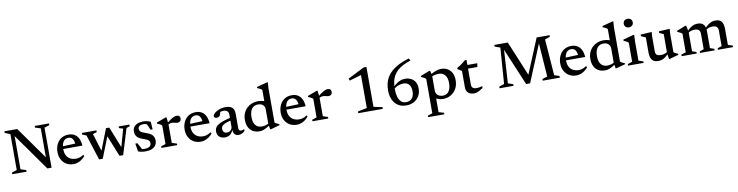

<svg xmlns="http://www.w3.org/2000/svg" viewBox="-20 -1721 11437 2975"><g transform="rotate(-10 5698.0 -234.0)"><path d="M123 -52.5V-616.5L39.5 -650.5V-676H241L631.5 -126L602 -88V-623.5L515.5 -650V-676H740.5V-650L661 -623.5V6.5H595L161 -605L182 -620.5V-52.5L268.5 -26V0H43.5V-26Z M1007 -453.5Q1063.5 -453.5 1102.8 -429.5Q1142 -405.5 1164.2 -359.5Q1186.5 -313.5 1191 -247.5H868.5V-289.5L1131 -300L1089 -278Q1086.5 -319 1076 -347.2Q1065.5 -375.5 1046.5 -390.2Q1027.5 -405 999 -405Q966 -405 941.2 -387.8Q916.5 -370.5 902.8 -334.8Q889 -299 889 -244Q889 -186.5 909.8 -146.8Q930.5 -107 969 -86Q1007.5 -65 1060 -65Q1082 -65 1102.2 -69.8Q1122.5 -74.5 1142 -83.8Q1161.5 -93 1180 -106L1191.5 -82.5Q1164 -52.5 1134.8 -31.5Q1105.5 -10.5 1074 0.2Q1042.5 11 1008 11Q944 11 895.5 -17.8Q847 -46.5 819.8 -97.5Q792.5 -148.5 792.5 -214.5Q792.5 -281.5 818.2 -335.8Q844 -390 892 -421.8Q940 -453.5 1007 -453.5Z M1858.5 -397.5 1795.5 -416V-442.5H1964V-416L1911.5 -397.5L1787 8H1730L1584.5 -352L1610.5 -357L1465.5 8H1408.5L1280.5 -392L1217 -416V-442.5H1446V-416L1382.5 -395.5L1478.5 -84.5L1455 -85L1597.5 -450.5H1649L1794.5 -86H1771Z M2179 -453.5Q2212 -453.5 2238.8 -447.8Q2265.5 -442 2298 -428L2306 -307H2273.5L2219.5 -428.5L2262.5 -384Q2241 -397.5 2221 -404Q2201 -410.5 2180 -410.5Q2139 -410.5 2116.8 -395Q2094.5 -379.5 2094.5 -351.5Q2094.5 -327.5 2107.5 -313Q2120.5 -298.5 2144.8 -288Q2169 -277.5 2201 -266.5Q2225 -258.5 2246.8 -247.5Q2268.5 -236.5 2285.5 -220.8Q2302.5 -205 2312.2 -182.8Q2322 -160.5 2322 -129Q2322 -83.5 2299.2 -52.2Q2276.5 -21 2236 -5.2Q2195.5 10.5 2142 10.5Q2108.5 10.5 2078.8 5.5Q2049 0.5 2024 -9.5L2003.5 -136H2036.5L2105.5 -8L2041 -50Q2059.5 -42 2074.2 -38Q2089 -34 2102.5 -32.5Q2116 -31 2129 -31Q2180 -31 2208.2 -49.2Q2236.5 -67.5 2236.5 -103.5Q2236.5 -124 2226.8 -137.2Q2217 -150.5 2200 -160Q2183 -169.5 2161.5 -177.2Q2140 -185 2116.5 -193.5Q2085.5 -205 2062.5 -221.5Q2039.5 -238 2026.8 -263Q2014 -288 2014 -324.5Q2014 -366 2035.2 -394.5Q2056.5 -423 2094 -438.2Q2131.5 -453.5 2179 -453.5Z M2708.5 -450Q2736 -450 2749 -435.8Q2762 -421.5 2762 -399Q2762 -371.5 2746.2 -356Q2730.5 -340.5 2707.5 -340.5Q2691.5 -340.5 2677.5 -344.2Q2663.5 -348 2649.2 -351.5Q2635 -355 2618.5 -355Q2607 -355 2594 -352.2Q2581 -349.5 2568.8 -343.8Q2556.5 -338 2545.5 -330L2533.5 -350Q2564.5 -377 2590 -396Q2615.5 -415 2636.8 -426.8Q2658 -438.5 2675.8 -444.2Q2693.5 -450 2708.5 -450ZM2561.5 -356V-49L2639 -24V0H2390V-24L2463 -48V-340.5Q2456 -348 2445.2 -354.8Q2434.5 -361.5 2420.5 -368.5Q2406.5 -375.5 2389 -382.5V-399L2535.5 -453.5H2549.5Z M3008 -453.5Q3064.5 -453.5 3103.8 -429.5Q3143 -405.5 3165.2 -359.5Q3187.5 -313.5 3192 -247.5H2869.5V-289.5L3132 -300L3090 -278Q3087.5 -319 3077 -347.2Q3066.5 -375.5 3047.5 -390.2Q3028.5 -405 3000 -405Q2967 -405 2942.2 -387.8Q2917.5 -370.5 2903.8 -334.8Q2890 -299 2890 -244Q2890 -186.5 2910.8 -146.8Q2931.5 -107 2970 -86Q3008.5 -65 3061 -65Q3083 -65 3103.2 -69.8Q3123.5 -74.5 3143 -83.8Q3162.5 -93 3181 -106L3192.5 -82.5Q3165 -52.5 3135.8 -31.5Q3106.5 -10.5 3075 0.2Q3043.5 11 3009 11Q2945 11 2896.5 -17.8Q2848 -46.5 2820.8 -97.5Q2793.5 -148.5 2793.5 -214.5Q2793.5 -281.5 2819.2 -335.8Q2845 -390 2893 -421.8Q2941 -453.5 3008 -453.5Z M3548.5 -281 3550.5 -238Q3493.5 -226.5 3457.5 -214Q3421.5 -201.5 3401.8 -188Q3382 -174.5 3374.8 -159.2Q3367.5 -144 3367.5 -125Q3367.5 -91.5 3386 -74.5Q3404.5 -57.5 3434 -57.5Q3457 -57.5 3475.8 -68.5Q3494.5 -79.5 3505.5 -97.2Q3516.5 -115 3516.5 -136.5V-319.5Q3516.5 -357 3498 -378Q3479.5 -399 3435.5 -399Q3418 -399 3399 -395Q3380 -391 3362.5 -383.5L3387.5 -412Q3385 -393 3381.8 -377.5Q3378.5 -362 3374.5 -350.8Q3370.5 -339.5 3365 -332Q3357 -321.5 3343.8 -316.8Q3330.5 -312 3315 -312Q3295.5 -312 3284.5 -320.2Q3273.5 -328.5 3273.5 -341.5Q3273.5 -359 3290.2 -378Q3307 -397 3335.5 -413.5Q3364 -430 3400 -440.2Q3436 -450.5 3475 -450.5Q3526.5 -450.5 3557.5 -435Q3588.5 -419.5 3602 -390.8Q3615.5 -362 3615.5 -321.5V-95.5Q3615.5 -80.5 3620 -70.5Q3624.5 -60.5 3633.2 -55.5Q3642 -50.5 3655 -50.5Q3666 -50.5 3678.5 -54.2Q3691 -58 3703.5 -65V-35Q3680.5 -13 3654.8 -1.5Q3629 10 3606 10Q3578 10 3558.5 -2Q3539 -14 3529.2 -37.2Q3519.5 -60.5 3518.5 -92.5L3522.5 -96Q3515 -63 3496.2 -39Q3477.5 -15 3451 -2Q3424.5 11 3392.5 11Q3336.5 11 3302.2 -18.5Q3268 -48 3268 -104.5Q3268 -134 3279.8 -158Q3291.5 -182 3322 -203Q3352.5 -224 3407.5 -243Q3462.5 -262 3548.5 -281Z M4086 -305Q4086 -348 4059.5 -375.5Q4033 -403 3979 -403Q3937 -403 3907.2 -382.2Q3877.5 -361.5 3862.2 -321.8Q3847 -282 3847 -225.5Q3847 -169.5 3863.5 -132Q3880 -94.5 3910.2 -75.5Q3940.5 -56.5 3981 -56.5Q4016 -56.5 4049.5 -67Q4083 -77.5 4115 -100V-64.5Q4077.5 -40.5 4051.2 -25.5Q4025 -10.5 4005.5 -2.8Q3986 5 3969.8 8Q3953.5 11 3936.5 11Q3872 11 3828 -15.5Q3784 -42 3761.5 -89.5Q3739 -137 3739 -199.5Q3739 -259.5 3759 -306.5Q3779 -353.5 3813.8 -386.2Q3848.5 -419 3893 -436.2Q3937.5 -453.5 3987.5 -453.5Q4014.5 -453.5 4039 -449.2Q4063.5 -445 4089.2 -436.2Q4115 -427.5 4144.5 -412.5L4086 -390V-613.5Q4079.5 -620.5 4068.2 -627.5Q4057 -634.5 4042.8 -641.5Q4028.5 -648.5 4013 -655V-673L4177 -716H4191L4184.5 -623V-83Q4189.5 -78.5 4197.5 -73Q4205.5 -67.5 4215.2 -62.5Q4225 -57.5 4234.8 -53.5Q4244.5 -49.5 4253 -47.5V-29.5L4114 9.5H4100.5L4086 -73Z M4519.5 -453.5Q4576 -453.5 4615.2 -429.5Q4654.5 -405.5 4676.8 -359.5Q4699 -313.5 4703.5 -247.5H4381V-289.5L4643.5 -300L4601.5 -278Q4599 -319 4588.5 -347.2Q4578 -375.5 4559 -390.2Q4540 -405 4511.5 -405Q4478.5 -405 4453.8 -387.8Q4429 -370.5 4415.2 -334.8Q4401.5 -299 4401.5 -244Q4401.5 -186.5 4422.2 -146.8Q4443 -107 4481.5 -86Q4520 -65 4572.5 -65Q4594.5 -65 4614.8 -69.8Q4635 -74.5 4654.5 -83.8Q4674 -93 4692.5 -106L4704 -82.5Q4676.5 -52.5 4647.2 -31.5Q4618 -10.5 4586.5 0.2Q4555 11 4520.5 11Q4456.5 11 4408 -17.8Q4359.5 -46.5 4332.2 -97.5Q4305 -148.5 4305 -214.5Q4305 -281.5 4330.8 -335.8Q4356.5 -390 4404.5 -421.8Q4452.5 -453.5 4519.5 -453.5Z M5085.5 -450Q5113 -450 5126 -435.8Q5139 -421.5 5139 -399Q5139 -371.5 5123.2 -356Q5107.5 -340.5 5084.5 -340.5Q5068.5 -340.5 5054.5 -344.2Q5040.5 -348 5026.2 -351.5Q5012 -355 4995.5 -355Q4984 -355 4971 -352.2Q4958 -349.5 4945.8 -343.8Q4933.5 -338 4922.5 -330L4910.5 -350Q4941.5 -377 4967 -396Q4992.5 -415 5013.8 -426.8Q5035 -438.5 5052.8 -444.2Q5070.5 -450 5085.5 -450ZM4938.5 -356V-49L5016 -24V0H4767V-24L4840 -48V-340.5Q4833 -348 4822.2 -354.8Q4811.5 -361.5 4797.5 -368.5Q4783.5 -375.5 4766 -382.5V-399L4912.5 -453.5H4926.5Z M5631.5 -56V-621.5L5659.5 -583.5L5445 -520L5433.5 -553.5L5693 -684H5736.5V-56L5873 -27.5V0H5487V-27.5Z M6404 -700 6425.5 -663.5Q6356 -641.5 6303.8 -614.2Q6251.5 -587 6214.5 -553.2Q6177.5 -519.5 6154.2 -477.8Q6131 -436 6120.2 -385Q6109.5 -334 6109.5 -272Q6109.5 -201 6124.5 -148.8Q6139.5 -96.5 6170 -68.2Q6200.5 -40 6247 -40Q6288.5 -40 6317 -57.5Q6345.5 -75 6360.2 -107.8Q6375 -140.5 6375 -186.5Q6375 -258 6344.2 -294.8Q6313.5 -331.5 6254.5 -331.5Q6232 -331.5 6210 -327Q6188 -322.5 6167 -313.8Q6146 -305 6127.2 -292Q6108.5 -279 6093 -262.5L6065.5 -271Q6101.5 -308 6131.5 -332.8Q6161.5 -357.5 6188 -372Q6214.5 -386.5 6240.2 -393Q6266 -399.5 6293.5 -399.5Q6346 -399.5 6387 -378.2Q6428 -357 6451.8 -316Q6475.5 -275 6475.5 -214.5Q6475.5 -148 6446 -97.2Q6416.5 -46.5 6364.2 -17.8Q6312 11 6242.5 11Q6164.5 11 6111 -25.5Q6057.5 -62 6030.2 -124.5Q6003 -187 6003 -264.5Q6003 -322 6015 -374.5Q6027 -427 6054.8 -473.8Q6082.5 -520.5 6128.8 -561.2Q6175 -602 6243 -637Q6311 -672 6404 -700Z M6954.5 -217.5Q6954.5 -300 6917.8 -342.5Q6881 -385 6820 -385Q6795 -385 6771 -380.8Q6747 -376.5 6725.2 -368Q6703.5 -359.5 6684.5 -346L6681 -385Q6710.5 -403 6736.5 -416Q6762.5 -429 6785 -437.2Q6807.5 -445.5 6827.2 -449.5Q6847 -453.5 6864.5 -453.5Q6929 -453.5 6973 -426.8Q7017 -400 7039.8 -353Q7062.5 -306 7062.5 -243.5Q7062.5 -164.5 7029.5 -107.5Q6996.5 -50.5 6942.2 -19.8Q6888 11 6822.5 11Q6794 11 6768.2 4.2Q6742.5 -2.5 6718.2 -15Q6694 -27.5 6669.5 -45.5H6715.5V200L6798 224.5V248.5H6544V224.5L6617 200.5V-341Q6610 -348.5 6599.5 -355.2Q6589 -362 6574.5 -369Q6560 -376 6542.5 -383.5V-399.5L6682.5 -454.5H6697L6715.5 -387V-138.5Q6715.5 -109.5 6729.2 -87Q6743 -64.5 6768.2 -52.2Q6793.5 -40 6827.5 -40Q6867.5 -40 6895.8 -60.8Q6924 -81.5 6939.2 -121.2Q6954.5 -161 6954.5 -217.5Z M7282.5 -131Q7282.5 -97.5 7303.2 -81Q7324 -64.5 7363.5 -64.5Q7382 -64.5 7404 -68.2Q7426 -72 7451.5 -79.5V-50Q7418.5 -27.5 7393 -14.2Q7367.5 -1 7346.8 4.2Q7326 9.5 7307.5 9.5Q7270.5 9.5 7242.8 -3.2Q7215 -16 7199.5 -42.2Q7184 -68.5 7184 -107.5V-365.5L7119.5 -406.5V-423.5Q7134 -431.5 7148.2 -440.5Q7162.5 -449.5 7176.5 -459.2Q7190.5 -469 7204.2 -479.2Q7218 -489.5 7231.2 -500.2Q7244.5 -511 7257.5 -522H7282.5V-428ZM7243 -384.5 7243.5 -442.5H7437L7430 -384.5Z M8579 -53 8659 -26V0H8389.5V-26L8469.5 -51.5L8431 -594.5L8438 -593L8190 6.5H8127.5L7877 -588.5L7883.5 -590L7850.5 -53L7930.5 -26V0H7711V-26L7791 -53L7832 -619.5L7747 -650V-676H7959.5L8192 -115.5H8181L8413 -676H8616V-650L8536 -622.5Z M8917.5 -453.5Q8974 -453.5 9013.2 -429.5Q9052.5 -405.5 9074.8 -359.5Q9097 -313.5 9101.5 -247.5H8779V-289.5L9041.5 -300L8999.5 -278Q8997 -319 8986.5 -347.2Q8976 -375.5 8957 -390.2Q8938 -405 8909.5 -405Q8876.5 -405 8851.8 -387.8Q8827 -370.5 8813.2 -334.8Q8799.5 -299 8799.5 -244Q8799.5 -186.5 8820.2 -146.8Q8841 -107 8879.5 -86Q8918 -65 8970.5 -65Q8992.5 -65 9012.8 -69.8Q9033 -74.5 9052.5 -83.8Q9072 -93 9090.5 -106L9102 -82.5Q9074.5 -52.5 9045.2 -31.5Q9016 -10.5 8984.5 0.2Q8953 11 8918.5 11Q8854.5 11 8806 -17.8Q8757.5 -46.5 8730.2 -97.5Q8703 -148.5 8703 -214.5Q8703 -281.5 8728.8 -335.8Q8754.5 -390 8802.5 -421.8Q8850.5 -453.5 8917.5 -453.5Z M9521.5 -305Q9521.5 -348 9495 -375.5Q9468.5 -403 9414.5 -403Q9372.5 -403 9342.8 -382.2Q9313 -361.5 9297.8 -321.8Q9282.5 -282 9282.5 -225.5Q9282.5 -169.5 9299 -132Q9315.5 -94.5 9345.8 -75.5Q9376 -56.5 9416.5 -56.5Q9451.5 -56.5 9485 -67Q9518.5 -77.5 9550.5 -100V-64.5Q9513 -40.5 9486.8 -25.5Q9460.5 -10.5 9441 -2.8Q9421.5 5 9405.2 8Q9389 11 9372 11Q9307.5 11 9263.5 -15.5Q9219.5 -42 9197 -89.5Q9174.5 -137 9174.5 -199.5Q9174.5 -259.5 9194.5 -306.5Q9214.5 -353.5 9249.2 -386.2Q9284 -419 9328.5 -436.2Q9373 -453.5 9423 -453.5Q9450 -453.5 9474.5 -449.2Q9499 -445 9524.8 -436.2Q9550.5 -427.5 9580 -412.5L9521.5 -390V-613.5Q9515 -620.5 9503.8 -627.5Q9492.5 -634.5 9478.2 -641.5Q9464 -648.5 9448.5 -655V-673L9612.5 -716H9626.5L9620 -623V-83Q9625 -78.5 9633 -73Q9641 -67.5 9650.8 -62.5Q9660.5 -57.5 9670.2 -53.5Q9680 -49.5 9688.5 -47.5V-29.5L9549.5 9.5H9536L9521.5 -73Z M9850 -581.5Q9818 -581.5 9798.5 -600.5Q9779 -619.5 9779 -649Q9779 -678.5 9798.5 -697.2Q9818 -716 9850 -716Q9881.5 -716 9901 -697.2Q9920.5 -678.5 9920.5 -649Q9920.5 -619.5 9901 -600.5Q9881.5 -581.5 9850 -581.5ZM9908.5 -453.5 9904 -359V-48L9977 -24V0H9732.5V-24L9805 -48V-347.5Q9799.5 -354 9787.5 -361.8Q9775.5 -369.5 9760.8 -377.2Q9746 -385 9731 -390.5V-410L9891.5 -453.5Z M10178 -149.5Q10178 -121.5 10186 -105Q10194 -88.5 10213.2 -81Q10232.5 -73.5 10265.5 -73.5Q10296.5 -73.5 10326.2 -84Q10356 -94.5 10371.5 -110.5L10389 -89Q10359 -59 10335.2 -39.5Q10311.5 -20 10291 -9Q10270.5 2 10250 6.5Q10229.5 11 10205.5 11Q10141 11 10110.2 -27.8Q10079.5 -66.5 10079.5 -143.5V-382.5L10007.5 -414.5V-440.5L10184 -450L10178 -387.5ZM10375.5 9 10361.5 -85.5V-384.5L10295 -415V-440.5L10467 -449.5L10460.5 -386.5V-83Q10465.5 -78.5 10473.5 -73Q10481.5 -67.5 10491.2 -62.5Q10501 -57.5 10510.8 -53.5Q10520.5 -49.5 10529 -47.5V-29.5L10389 9Z M10747 -356V-47L10812.5 -24V0H10575.5V-24L10648.5 -48V-340.5Q10639.5 -350.5 10622.5 -360.2Q10605.5 -370 10574.5 -382.5V-399L10712 -453.5H10726ZM11029 -322.5V-47L11094.5 -24V0H10865V-24L10930.5 -47V-294Q10930.5 -320 10920.2 -336.8Q10910 -353.5 10890.5 -361.8Q10871 -370 10844 -370Q10812.5 -370 10783 -359.5Q10753.5 -349 10738.5 -333L10721.5 -354Q10751.5 -383.5 10775.2 -403Q10799 -422.5 10820 -433.2Q10841 -444 10862 -448.8Q10883 -453.5 10906.5 -453.5Q10950 -453.5 10977 -436.2Q11004 -419 11016.5 -389.5Q11029 -360 11029 -322.5ZM11311 -302V-48L11385 -24V0H11147V-24L11212.5 -47V-294Q11212.5 -320.5 11202 -337Q11191.5 -353.5 11172.2 -361.8Q11153 -370 11125.5 -370Q11094 -370 11064.5 -359.5Q11035 -349 11020 -332.5L11003 -353.5Q11033 -383.5 11056.8 -402.8Q11080.5 -422 11101.8 -433Q11123 -444 11143.8 -448.8Q11164.5 -453.5 11188.5 -453.5Q11253 -453.5 11282 -414.5Q11311 -375.5 11311 -302Z"/></g></svg>

Font: Newsreader 16pt Medium
Style: Regular
Weight: 500
Designer: Hugues Gentile
Foundry: Production Type
Version: Version 1.003